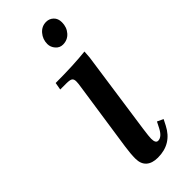

<svg xmlns="http://www.w3.org/2000/svg" viewBox="-210 -647 684 684"><g transform="rotate(-45 131.5 -305.0)"><path d="M58.1 -411.1 63 -439Q151.4 -439 214.8 -445.8L212.9 -418L168 -104Q163.1 -68.8 163.1 -58.1Q163.1 -35.2 175.8 -35.2Q194.8 -35.2 210 -64.9L221.2 -86.9L244.1 -76.2L232.9 -54.2Q201.7 6.8 132.8 6.8Q104 6.8 88.6 -7.1Q73.2 -21 73.2 -47.9Q73.2 -71.8 78.1 -105L116.2 -363.8Q119.1 -380.9 119.1 -391.1Q119.1 -402.8 112.8 -407Q106.4 -411.1 88.9 -411.1ZM140.1 -558.1Q140.1 -582 155.3 -599.6Q170.4 -617.2 192.9 -617.2Q209 -617.2 220.5 -606.2Q231.9 -595.2 231.9 -576.2Q231.9 -551.3 216.8 -534.2Q201.7 -517.1 178.2 -517.1Q162.1 -517.1 151.1 -529.8Q140.1 -542.5 140.1 -558.1Z"/></g></svg>

Font: Dihjauti
Style: Bold Italic
Weight: 700
Italic angle: -9°
Designer: T. Christopher White
Version: Version 3.0.0